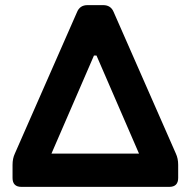

<svg xmlns="http://www.w3.org/2000/svg" viewBox="-20 -730 748 750"><path d="M29 -35V-86Q29 -111 38 -130L281 -683Q292 -710 322 -710H383Q413 -710 424 -683L667 -130Q676 -111 676 -86V-35Q676 0 641 0H64Q29 0 29 -35ZM523 -130 357 -513H347L181 -130Z"/></svg>

Font: Asap-Bold
Style: Bold
Weight: 700
Designer: Pablo Cosgaya
Foundry: Omnibus-Type
Version: Version 2.000; ttfautohint (v1.8)